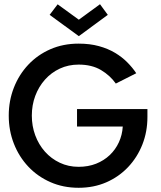

<svg xmlns="http://www.w3.org/2000/svg" viewBox="-20 -879 764 911"><path d="M345.5 -361.5H679.5V-324Q679.5 -254 655.5 -193.2Q631.5 -132.5 587.8 -86.2Q544 -40 484.5 -14Q425 12 353 12Q280 12 219.2 -14.8Q158.5 -41.5 114.2 -88.5Q70 -135.5 45.8 -197.5Q21.5 -259.5 21.5 -330.5Q21.5 -401 45.8 -463Q70 -525 114.2 -572Q158.5 -619 219.2 -645.5Q280 -672 353 -672Q406.5 -672 449.2 -660.2Q492 -648.5 525.5 -628.5Q559 -608.5 584 -583.2Q609 -558 626.5 -531.5L529.5 -482.5Q502.5 -521 459 -546.8Q415.5 -572.5 353 -572.5Q304.5 -572.5 263.8 -553.5Q223 -534.5 193.2 -501Q163.5 -467.5 147.2 -423.8Q131 -380 131 -330.5Q131 -281 147.2 -237Q163.5 -193 193.2 -159.5Q223 -126 263.8 -106.8Q304.5 -87.5 353 -87.5Q398.5 -87.5 435.8 -102.2Q473 -117 500.5 -143Q528 -169 544 -203.8Q560 -238.5 562.5 -278.5H345.5ZM354 -707.5 215.5 -808.5 253.5 -858.5 354 -785.5 454.5 -859 491.5 -808.5Z"/></svg>

Font: League Spartan Medium
Style: Regular
Weight: 500
Foundry: The League of Moveable Type
Version: Version 2.002